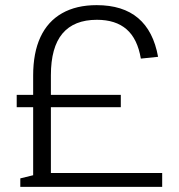

<svg xmlns="http://www.w3.org/2000/svg" viewBox="-20 -727 695 747"><path d="M109 -433Q109 -522 137.5 -583Q166 -644 221.5 -675.5Q277 -707 356 -707Q458 -707 517.5 -656.5Q577 -606 595 -506L528 -499Q515 -576 472.5 -613Q430 -650 357 -650Q268 -650 223 -596.5Q178 -543 178 -434V0H109ZM59 -33 112 -46 147 -54H611V0H59ZM45 -358H450V-310H45Z"/></svg>

Font: Pathway Extreme 28pt Light
Style: Regular
Weight: 300
Designer: Eduardo Rodriguez Tunni
Foundry: Eduardo Rodriguez Tunni
Version: Version 1.001;gftools[0.9.26]